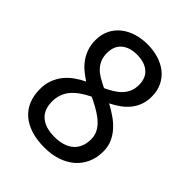

<svg xmlns="http://www.w3.org/2000/svg" viewBox="-207 -840 966 966"><g transform="rotate(45 275.5 -357.5)"><path d="M275.9 -725.1Q316.9 -725.1 353.3 -714.4Q389.6 -703.6 417.2 -682.1Q444.8 -660.6 460.9 -628.4Q477.1 -596.2 477.1 -553.2Q477.1 -520.5 467.3 -494.1Q457.5 -467.8 440.4 -446.5Q423.3 -425.3 399.9 -408.4Q376.5 -391.6 349.1 -377.9Q377.4 -362.8 404.5 -344.2Q431.6 -325.7 452.9 -302.5Q474.1 -279.3 487.1 -250.5Q500 -221.7 500 -186Q500 -141.1 483.6 -104.7Q467.3 -68.4 437.7 -43Q408.2 -17.6 366.9 -3.9Q325.7 9.8 275.9 9.8Q222.2 9.8 180.4 -3.4Q138.7 -16.6 110.1 -41.3Q81.5 -65.9 66.7 -101.6Q51.8 -137.2 51.8 -182.1Q51.8 -218.8 62.7 -248Q73.7 -277.3 92.3 -300.8Q110.8 -324.2 136.2 -342.3Q161.6 -360.4 189.9 -374Q166 -389.2 145 -407Q124 -424.8 108.6 -446.8Q93.3 -468.8 84.2 -495.4Q75.2 -522 75.2 -554.2Q75.2 -596.7 91.6 -628.7Q107.9 -660.6 135.7 -682.1Q163.6 -703.6 200 -714.4Q236.3 -725.1 275.9 -725.1ZM139.2 -181.2Q139.2 -155.3 147 -133.5Q154.8 -111.8 171.4 -96.4Q188 -81.1 213.4 -72.5Q238.8 -64 273.9 -64Q308.1 -64 334.2 -72.5Q360.4 -81.1 377.9 -96.9Q395.5 -112.8 404.3 -135.3Q413.1 -157.7 413.1 -185.1Q413.1 -210.4 403.6 -231Q394 -251.5 376.2 -269Q358.4 -286.6 333.5 -302.2Q308.6 -317.9 277.8 -333L263.2 -339.8Q201.7 -310.5 170.4 -272.7Q139.2 -234.9 139.2 -181.2ZM274.9 -650.9Q223.1 -650.9 192.6 -625Q162.1 -599.1 162.1 -549.8Q162.1 -522 170.7 -502Q179.2 -481.9 194.3 -466.3Q209.5 -450.7 230.7 -438.2Q252 -425.8 276.9 -414.1Q300.3 -424.8 321 -437.5Q341.8 -450.2 357.2 -466.3Q372.6 -482.4 381.3 -502.9Q390.1 -523.4 390.1 -549.8Q390.1 -599.1 359.4 -625Q328.6 -650.9 274.9 -650.9Z"/></g></svg>

Font: Droid Sans
Style: Regular
Weight: 400
Foundry: Ascender Corporation
Version: Version 1.00 build 114